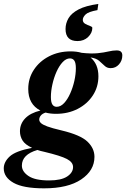

<svg xmlns="http://www.w3.org/2000/svg" viewBox="-98 -712 655 996"><path d="M130.5 265Q22.5 265 -28 236.2Q-78.5 207.5 -78.5 161.5Q-78.5 128 -47.5 99.5Q-16.5 71 68.5 55Q32.5 38.5 19 16.8Q5.5 -5 5.5 -31Q5.5 -69.5 32.5 -97.8Q59.5 -126 111.5 -138.5Q48.5 -171 48.5 -250.5Q48.5 -306 77.8 -350.2Q107 -394.5 156.8 -420Q206.5 -445.5 268.5 -445.5Q300 -445.5 325.5 -438Q376 -432.5 409 -436Q442 -439.5 464.8 -445Q487.5 -450.5 507.5 -450.5Q536.5 -450.5 536.5 -424.5Q536.5 -397.5 519.2 -378Q502 -358.5 476 -358.5Q457 -358.5 444.5 -370.8Q432 -383 416.2 -396.5Q400.5 -410 371.5 -414Q412.5 -379.5 412.5 -316.5Q412.5 -261 383.5 -216.8Q354.5 -172.5 304.8 -147Q255 -121.5 192.5 -121.5Q163 -121.5 138.5 -128Q121.5 -122.5 113.5 -112.5Q105.5 -102.5 105.5 -91.5Q105.5 -82.5 114 -74Q122.5 -65.5 147.2 -56.2Q172 -47 221 -35.5Q319.5 -12 355.8 22.8Q392 57.5 392 101.5Q392 172.5 323.2 218.8Q254.5 265 130.5 265ZM196 -158Q216.5 -158 234.5 -177.2Q252.5 -196.5 266.2 -227.2Q280 -258 287.8 -292.8Q295.5 -327.5 295.5 -358Q295.5 -385.5 287.8 -397.2Q280 -409 265 -409Q245 -409 227 -389.8Q209 -370.5 195.2 -339.8Q181.5 -309 173.8 -274.2Q166 -239.5 166 -209Q166 -181.5 173.8 -169.8Q181.5 -158 196 -158ZM15.5 147Q15.5 178 49.8 201Q84 224 156.5 224Q219 224 250 203.8Q281 183.5 281 154.5Q281 129.5 249.2 112.8Q217.5 96 131.5 75.5Q112 71.5 96 66Q15.5 89.5 15.5 147ZM381 -567.5Q381 -541.5 359.2 -520.2Q337.5 -499 304 -499Q242 -499 242 -561.5Q242 -591 257.2 -617.2Q272.5 -643.5 309.5 -663Q346.5 -682.5 412 -691.5L407.5 -659.5Q360 -651 345.8 -636.8Q331.5 -622.5 331.5 -609Q331.5 -595.5 344 -588.5Q356.5 -581.5 368.8 -577.2Q381 -573 381 -567.5Z"/></svg>

Font: Newsreader 16pt
Style: Bold Italic
Weight: 700
Italic angle: -17°
Designer: Hugues Gentile
Foundry: Production Type
Version: Version 1.003; ttfautohint (v1.8.3)